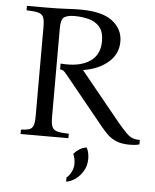

<svg xmlns="http://www.w3.org/2000/svg" viewBox="-59 -720 804 996"><g transform="rotate(5 342.5 -222.0)"><path d="M634 6Q593 6 566 -5Q539 -16 520 -34Q501 -52 484 -73L278 -326Q265 -342 258.5 -346.5Q252 -351 241 -352V-382Q337 -374 391 -409Q445 -444 445 -516Q445 -565 423 -590.5Q401 -616 366 -625Q331 -634 292 -634Q256 -634 238.5 -622.5Q221 -611 221 -565V-100Q221 -66 228.5 -50Q236 -34 256 -29Q276 -24 315 -23V0H66V-23Q93 -24 108.5 -29Q124 -34 130 -50Q136 -66 136 -100V-565Q136 -600 128.5 -615.5Q121 -631 101 -636Q81 -641 41 -642V-665H136Q205 -665 245 -667.5Q285 -670 319 -670Q433 -670 486.5 -628.5Q540 -587 540 -523Q540 -457 489.5 -414Q439 -371 361 -359V-357L568 -103Q596 -70 613.5 -52.5Q631 -35 647 -29Q663 -23 685 -23V0Q672 4 659 5Q646 6 634 6ZM414 40Q422 56 424.5 70.5Q427 85 427 98Q427 133 411 160.5Q395 188 371.5 205Q348 222 323 226V204Q340 190 349 169.5Q358 149 358 132Q358 101 347 79Q361 63 377 53Q393 43 414 40Z"/></g></svg>

Font: Bona Nova SC
Style: Regular
Weight: 400
Designer: Mateusz Machalski
Foundry: Capitalics
Version: Version 4.001; ttfautohint (v1.8.4.7-5d5b)